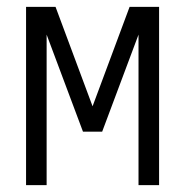

<svg xmlns="http://www.w3.org/2000/svg" viewBox="-20 -540 540 560"><path d="M56 0V-520H142L250 -230L358 -520H444V0H384V-439L278 -156H222L116 -439V0Z"/></svg>

Font: Iosevka SS04 Light
Style: Regular
Weight: 300
Monospace: yes
Designer: Belleve Invis
Foundry: Belleve Invis
Version: Version 19.0.0; ttfautohint (v1.8.4)